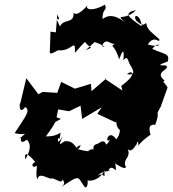

<svg xmlns="http://www.w3.org/2000/svg" viewBox="-20 -773 743 825"><path d="M386 -592C411 -586 448 -563 418 -575C436 -620 459 -572 477 -588C448 -565 469 -594 492 -518C505 -555 516 -571 510 -513C529 -540 529 -510 540 -493C554 -471 564 -448 526 -454C544 -474 575 -457 501 -404L506 -384L431 -434L438 -437L373 -381L371 -413L302 -392L243 -421L226 -374L163 -378L145 -368L93 -437L67 -328C64 -339 59 -274 88 -313C113 -298 90 -274 43 -201C116 -182 120 -236 63 -175C84 -209 49 -139 96 -173C113 -153 113 -132 89 -88C81 -132 111 -104 145 -60C139 -98 102 -58 129 -56C149 -73 129 -36 140 -2C150 -40 191 3 205 -7C245 7 245 23 257 -28C229 5 277 4 243 31C330 -28 311 -12 345 32C364 34 354 -17 356 1C363 8 409 2 429 -41C430 11 429 -39 400 -18C420 -45 479 -36 445 -41C467 -78 486 -6 475 -71C482 -65 534 -33 517 -65C513 -95 544 -97 528 -135C540 -114 558 -138 566 -153C560 -117 573 -198 575 -146C577 -159 643 -209 627 -192C627 -200 608 -241 647 -237C672 -305 642 -267 670 -313L700 -397C675 -439 676 -409 687 -427C639 -466 714 -473 694 -491C681 -494 640 -487 701 -509C710 -544 689 -538 634 -563C665 -602 686 -562 615 -582C645 -628 667 -581 665 -604C610 -651 615 -651 608 -673C604 -678 600 -650 565 -685C548 -713 584 -715 589 -660C534 -697 507 -718 564 -729C516 -680 470 -719 519 -676C453 -727 429 -693 420 -692C422 -745 442 -723 431 -753C375 -721 343 -733 357 -751C357 -751 311 -696 296 -719C300 -668 252 -695 238 -659C202 -727 252 -660 226 -711L220 -634L197 -637L194 -548C195 -537 213 -548 229 -557C292 -550 304 -615 302 -546C310 -555 348 -599 346 -592C364 -564 389 -575 348 -557ZM223 -269 230 -303 277 -295 326 -319 333 -262 417 -312 398 -284 477 -247 510 -296C478 -298 461 -216 513 -206C462 -260 520 -228 480 -174C446 -224 427 -152 453 -173C425 -127 445 -174 414 -164C388 -143 378 -166 382 -110C400 -157 329 -112 373 -121C296 -131 300 -138 327 -150C310 -104 309 -169 265 -166C251 -173 222 -123 249 -187C218 -133 230 -198 236 -175C244 -229 248 -185 177 -187C240 -271 197 -236 242 -262Z"/></svg>

Font: Asimov Aggro
Style: CondIt
Weight: 500
Designer: Google
Version: Version 2.000980; 2014